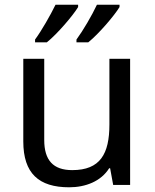

<svg xmlns="http://www.w3.org/2000/svg" viewBox="-20 -786 658 816"><path d="M488 -756V-766H392C371 -721 333 -656 305 -618V-606H355C400 -642 467 -721 488 -756ZM312 -756V-766H216C194 -721 157 -656 129 -618V-606H179C224 -642 291 -721 312 -756ZM533 -536H445V-257C445 -132 406 -63 287 -63C206 -63 168 -105 168 -191V-536H79V-185C79 -49 145 10 274 10C343 10 409 -15 444 -71H448L461 0H533Z"/></svg>

Font: Noto Sans Elbasan
Style: Regular
Weight: 400
Designer: Monotype Design Team
Foundry: Monotype Imaging Inc.
Version: Version 2.004